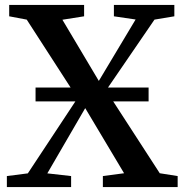

<svg xmlns="http://www.w3.org/2000/svg" viewBox="-20 -763 752 783"><path d="M93.5 -56 296 -362.5 89 -683 17.5 -696.5V-743H323V-696.5L234.5 -682.5L383 -433L533 -683.5L444.5 -696.5V-743H691V-696.5L610 -683L412.5 -394.5L631.5 -56.5L704.5 -45V0H399.5V-45L486 -56.5L327.5 -322L173 -56L270 -45V0H8V-45ZM586 -406V-349.5H125V-406Z"/></svg>

Font: Merriweather 48pt SemiBold
Style: Regular
Weight: 600
Version: Version 2.100